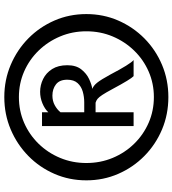

<svg xmlns="http://www.w3.org/2000/svg" viewBox="26 -844 821 914"><g transform="rotate(-90 437.0 -386.5)"><path d="M432.5 4Q350 4 278.2 -26.2Q206.5 -56.5 152 -110.2Q97.5 -164 66.8 -234.8Q36 -305.5 36 -386.5Q36 -467.5 66.8 -538.2Q97.5 -609 152 -662.5Q206.5 -716 278.2 -746.5Q350 -777 432.5 -777Q514 -777 585.8 -746.5Q657.5 -716 711.8 -662.5Q766 -609 796.8 -538.2Q827.5 -467.5 827.5 -386.5Q827.5 -305.5 796.8 -234.8Q766 -164 711.8 -110.2Q657.5 -56.5 585.8 -26.2Q514 4 432.5 4ZM432.5 -65Q497 -65 553.8 -89.8Q610.5 -114.5 653.5 -158.8Q696.5 -203 721 -261.2Q745.5 -319.5 745.5 -386.5Q745.5 -453 721 -511.2Q696.5 -569.5 653.5 -613.8Q610.5 -658 553.8 -682.8Q497 -707.5 432.5 -707.5Q367 -707.5 310.2 -682.8Q253.5 -658 210.2 -613.8Q167 -569.5 142.8 -511.2Q118.5 -453 118.5 -386.5Q118.5 -319.5 142.8 -261.2Q167 -203 210.2 -158.8Q253.5 -114.5 310.2 -89.8Q367 -65 432.5 -65ZM294.5 -161.5V-597.5H360V-567.5Q376 -584.5 402.5 -595.5Q429 -606.5 457.5 -606.5Q489.5 -606.5 518.5 -592.2Q547.5 -578 565.8 -549.2Q584 -520.5 584 -477Q584 -435.5 564.2 -410.5Q544.5 -385.5 518 -373.2Q491.5 -361 471.5 -358Q487 -352.5 501.2 -334.5Q515.5 -316.5 539.5 -272.5Q589 -178 608.5 -161.5H532Q517 -175.5 471.5 -260.5Q453.5 -294 442.8 -310.2Q432 -326.5 424 -333Q416 -339.5 405.5 -342.5H360V-161.5ZM360 -396.5H407.5Q433.5 -396.5 458.2 -403.5Q483 -410.5 499 -428.2Q515 -446 515 -477.5Q515 -514 493 -531Q471 -548 439.5 -548Q414 -548 393.8 -537Q373.5 -526 360 -509.5Z"/></g></svg>

Font: Junction Medium
Style: Regular
Weight: 500
Designer: Caroline Hadilaksono
Foundry: Caroline Hadilaksono, Tyler Finck, The League of Moveable Type
Version: Version 2.000; ttfautohint (v1.8.3)